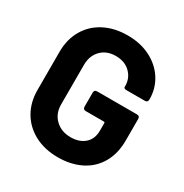

<svg xmlns="http://www.w3.org/2000/svg" viewBox="-166 -839 938 978"><g transform="rotate(30 303.5 -350.0)"><path d="M47 -238V-462Q47 -535 79.5 -591Q112 -647 171 -677.5Q230 -708 307 -708Q383 -708 441.5 -678Q500 -648 532.5 -596.5Q565 -545 565 -482V-480Q565 -463 548 -463H441Q433 -463 428.5 -465.5Q424 -468 424 -471V-478Q424 -524 392 -555.5Q360 -587 307 -587Q253 -587 220.5 -553.5Q188 -520 188 -466V-234Q188 -180 223 -146.5Q258 -113 312 -113Q364 -113 395 -140.5Q426 -168 426 -217V-261Q426 -267 420 -267H314Q297 -267 297 -284V-366Q297 -383 314 -383H548Q565 -383 565 -366V-239Q565 -163 533 -107Q501 -51 442.5 -21.5Q384 8 307 8Q230 8 171 -23Q112 -54 79.5 -109.5Q47 -165 47 -238Z"/></g></svg>

Font: Barlow
Style: Bold
Weight: 700
Designer: Jeremy Tribby
Foundry: Jeremy Tribby
Version: Version 1.101 August 23, 2024